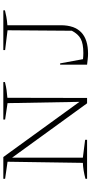

<svg xmlns="http://www.w3.org/2000/svg" viewBox="290 -846 562 1183"><g transform="rotate(-90 571.5 -255.0)"><path d="M426 -516H657V-506Q629 -499 607 -496Q585 -493 560 -491L559 0H526L191 -462V-26L301 -12V0H61V-10Q87 -17 111.5 -21Q136 -25 159 -26L166 -490L61 -505V-516H195L535 -47L527 -490L426 -505ZM764 0V-166H772L798 -25Q809 -24 818.5 -23.5Q828 -23 836 -23Q893 -23 923 -39Q953 -55 973 -94L976 -490L854 -505V-516H1099V-506Q1083 -502 1059.5 -497.5Q1036 -493 1007 -491V-162Q1007 6 832 6Q816 6 798.5 4Q781 2 764 0Z"/></g></svg>

Font: Piazzolla SC Thin
Style: Regular
Weight: 100
Designer: Juan Pablo del Peral
Foundry: Huerta Tipografica
Version: Version 1.330